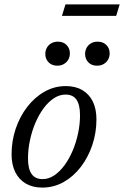

<svg xmlns="http://www.w3.org/2000/svg" viewBox="-20 -841 563 871"><path d="M278.5 -450.5Q322.5 -450.5 353.5 -432.2Q384.5 -414 401 -380.5Q417.5 -347 417.5 -299.5Q417.5 -239 398.8 -183.2Q380 -127.5 346.8 -84Q313.5 -40.5 268.8 -15.2Q224 10 171.5 10Q128.5 10 97.2 -8.2Q66 -26.5 49.2 -60.2Q32.5 -94 32.5 -141Q32.5 -201.5 51.2 -257Q70 -312.5 103.5 -356Q137 -399.5 181.8 -425Q226.5 -450.5 278.5 -450.5ZM173 -28.5Q201 -28.5 226.2 -45.5Q251.5 -62.5 272.8 -91.5Q294 -120.5 309.8 -157.8Q325.5 -195 334.2 -236.2Q343 -277.5 343 -317.5Q343 -365.5 327 -388.8Q311 -412 277.5 -412Q249.5 -412 224 -395Q198.5 -378 177.2 -349Q156 -320 140.2 -282.8Q124.5 -245.5 115.8 -204.2Q107 -163 107 -122.5Q107 -75.5 123.2 -52Q139.5 -28.5 173 -28.5ZM240 -543Q215.5 -543 200.5 -558.2Q185.5 -573.5 185.5 -596.5Q185.5 -611.5 192.5 -624.2Q199.5 -637 212.5 -644.5Q225.5 -652 242.5 -652Q267.5 -652 282.2 -636.8Q297 -621.5 297 -599Q297 -583.5 290 -571Q283 -558.5 270.2 -550.8Q257.5 -543 240 -543ZM420 -543Q395.5 -543 380.8 -558.2Q366 -573.5 366 -596.5Q366 -611.5 373 -624.2Q380 -637 392.8 -644.5Q405.5 -652 423 -652Q447.5 -652 462.5 -636.8Q477.5 -621.5 477.5 -599Q477.5 -583.5 470.5 -571Q463.5 -558.5 450.8 -550.8Q438 -543 420 -543ZM261 -769 277 -821H523L507 -769Z"/></svg>

Font: Newsreader 16pt 16pt
Style: Italic
Weight: 400
Italic angle: -17°
Version: Version 1.003